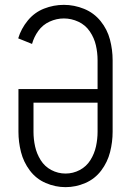

<svg xmlns="http://www.w3.org/2000/svg" viewBox="-20 -763 540 791"><path d="M250 8Q208 8 168.5 -9Q129 -26 103 -60.5Q77 -95 66.5 -136.5Q56 -178 56 -220V-396H382V-515Q382 -546 375 -576.5Q368 -607 350 -633.5Q332 -660 303 -673.5Q274 -687 243 -687Q213 -687 184.5 -674Q156 -661 138 -636Q120 -611 112 -582L55 -605Q67 -645 94.5 -678.5Q122 -712 161.5 -727.5Q201 -743 243 -743Q286 -743 326.5 -726.5Q367 -710 394.5 -676Q422 -642 433 -600Q444 -558 444 -515V-220Q444 -178 433.5 -136.5Q423 -95 397 -60.5Q371 -26 331.5 -9Q292 8 250 8ZM250 -48Q281 -48 308.5 -62.5Q336 -77 352.5 -103.5Q369 -130 375.5 -160Q382 -190 382 -220V-340H118V-220Q118 -190 124.5 -160Q131 -130 147.5 -103.5Q164 -77 191.5 -62.5Q219 -48 250 -48Z"/></svg>

Font: Iosevka SS01 Light
Style: Regular
Weight: 300
Monospace: yes
Designer: Belleve Invis
Foundry: Belleve Invis
Version: 2.3.3; ttfautohint (v1.8.3)